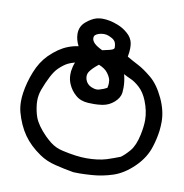

<svg xmlns="http://www.w3.org/2000/svg" viewBox="-69 -357 678 708"><g transform="rotate(10 270.0 -2.5)"><path d="M377 -219.2Q378.4 -211.4 378.4 -199.7Q378.4 -188 375 -168.9Q395 -157.2 417.2 -145.8Q439.5 -134.3 467.8 -110.8Q496.6 -87.4 519 -39.6Q539.6 4.9 539.6 46.4Q539.6 62.5 537.6 80.6Q533.2 112.8 523.9 141.1Q510.7 184.6 474.1 220.2Q437.5 255.9 397.9 268.8Q358.4 281.7 318.4 284.2Q289.6 286.1 274.4 286.1Q252.9 286.1 251 285.6Q216.8 279.8 181.9 271.2Q147 262.7 121.1 244.6Q81.1 217.3 57.6 183.6Q33.7 149.4 20.5 101.6Q15.6 83 15.6 61Q15.6 45.9 18.1 29.3Q23.9 -10.3 40 -50.8Q56.2 -91.8 83.5 -119.1Q116.7 -151.9 150.4 -165Q168.9 -172.4 189.5 -175.3Q177.7 -198.2 177.7 -220.2Q177.7 -248 198.7 -265.6Q218.3 -282.2 236.8 -287.6Q248.5 -290.5 258.8 -290.5Q286.6 -290.5 317.4 -278.3Q337.9 -270.5 355 -255.4Q373 -240.2 377 -219.2ZM372.6 -103Q379.4 -79.1 379.4 -53.2Q379.4 -43.5 378.4 -34.7Q376 -15.1 357.2 1.7Q338.4 18.6 313.5 22.5Q296.4 24.9 283 24.9Q269.5 24.9 260.7 24.4Q231.4 22.9 212.9 6.3Q194.8 -9.3 185.1 -31.7Q177.7 -48.3 177.7 -67.4Q177.7 -73.7 178.2 -79.6Q180.7 -98.1 187 -113.8Q169.9 -108.9 161.6 -104.5Q147.5 -97.7 129.4 -80.6Q116.2 -67.9 104 -44.2Q91.8 -20.5 81.5 7.3Q74.2 27.8 74.2 48.8Q74.2 55.2 74.7 61Q77.6 88.9 85 109.4Q95.7 138.7 129.9 173.3Q140.6 183.6 151.4 192.4Q172.4 209 199.7 214.8Q252 226.6 289.1 226.6Q332.5 226.6 364.7 216.8Q388.7 209 413.6 199.2Q428.2 189 445.6 168.5Q462.9 147.9 471.7 106.9Q478.5 75.2 478.5 50.8Q478.5 16.6 463.4 -21Q451.7 -49.8 433.3 -66.7Q415 -83.5 397.5 -90.8Q384.8 -96.2 372.6 -103ZM237.8 -71.3Q237.8 -65.4 239.7 -59.1Q245.6 -42 262.2 -34.7Q273.4 -29.8 283.2 -29.8Q288.6 -29.8 293.9 -31.7Q308.1 -35.6 320.8 -42.5Q323.2 -53.2 323.2 -59.6Q323.2 -65.9 322.5 -70.8Q321.8 -75.7 318.6 -82.5Q315.4 -89.4 309.6 -97.2Q298.8 -111.8 275.4 -121.1Q253.4 -104 243.7 -89.8Q237.8 -81.5 237.8 -71.3ZM293.5 -231.9Q284.2 -235.8 274.2 -235.8Q264.2 -235.8 254.9 -232.7Q245.6 -229.5 241.7 -225.3Q237.8 -221.2 237.8 -214.8Q237.8 -209 240.5 -204.1Q243.2 -199.2 247.6 -194.8Q257.3 -185.5 277.8 -175.8Q309.6 -182.1 316.4 -186Q320.8 -188.5 321.8 -191.9Q321.8 -211.9 313.5 -219.7Q307.6 -226.1 293.5 -231.9Z"/></g></svg>

Font: Bakudai
Style: Medium
Weight: 500
Version: Version 1.48